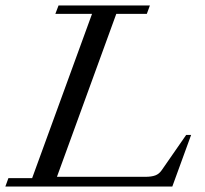

<svg xmlns="http://www.w3.org/2000/svg" viewBox="-23 -683 752 703"><path d="M-3.4 0 7.8 -30.8H94.7L314 -632.3H179.7L191.4 -663.1H525.9L514.6 -632.3H402.8L185.5 -35.6H509.3Q531.7 -35.6 545.7 -40.8Q559.6 -45.9 569.3 -60.1L658.7 -189H676.8L607.9 0Z"/></svg>

Font: Elstob 10pt
Style: Italic
Weight: 400
Italic angle: -20°
Designer: Peter S. Baker
Version: Version 1.015